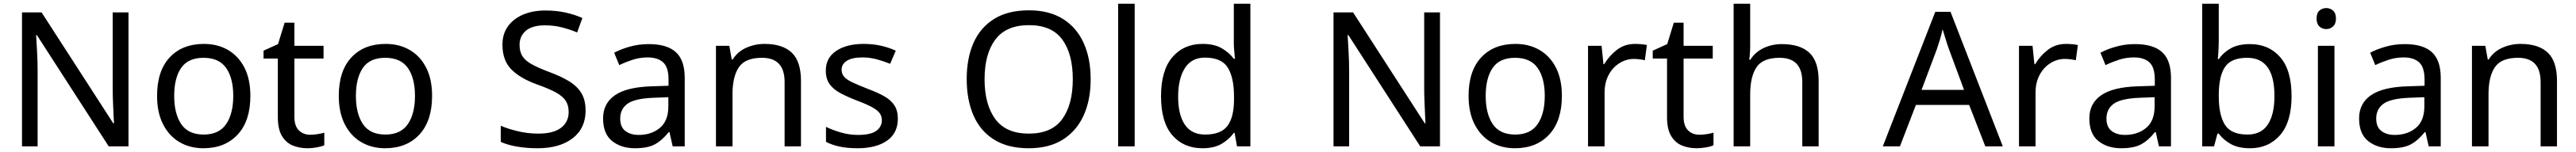

<svg xmlns="http://www.w3.org/2000/svg" viewBox="-20 -780 13694 810"><path d="M663 0H558L176 -593H172Q174 -558 177 -506Q180 -454 180 -399V0H97V-714H201L582 -123H586Q585 -139 583.5 -171Q582 -203 580.5 -241Q579 -279 579 -311V-714H663Z M1311 -269Q1311 -136 1243.5 -63Q1176 10 1061 10Q990 10 934.5 -22.5Q879 -55 847 -117.5Q815 -180 815 -269Q815 -402 882 -474Q949 -546 1064 -546Q1137 -546 1192.5 -513.5Q1248 -481 1279.5 -419.5Q1311 -358 1311 -269ZM906 -269Q906 -174 943.5 -118.5Q981 -63 1063 -63Q1144 -63 1182 -118.5Q1220 -174 1220 -269Q1220 -364 1182 -418Q1144 -472 1062 -472Q980 -472 943 -418Q906 -364 906 -269Z M1629 -62Q1649 -62 1670 -65.5Q1691 -69 1704 -73V-6Q1690 1 1664 5.5Q1638 10 1614 10Q1572 10 1536.5 -4.5Q1501 -19 1479 -55Q1457 -91 1457 -156V-468H1381V-510L1458 -545L1493 -659H1545V-536H1700V-468H1545V-158Q1545 -109 1568.5 -85.5Q1592 -62 1629 -62Z M2277 -269Q2277 -136 2209.5 -63Q2142 10 2027 10Q1956 10 1900.5 -22.5Q1845 -55 1813 -117.5Q1781 -180 1781 -269Q1781 -402 1848 -474Q1915 -546 2030 -546Q2103 -546 2158.5 -513.5Q2214 -481 2245.5 -419.5Q2277 -358 2277 -269ZM1872 -269Q1872 -174 1909.5 -118.5Q1947 -63 2029 -63Q2110 -63 2148 -118.5Q2186 -174 2186 -269Q2186 -364 2148 -418Q2110 -472 2028 -472Q1946 -472 1909 -418Q1872 -364 1872 -269Z M3093 -191Q3093 -96 3024 -43Q2955 10 2838 10Q2778 10 2727 1Q2676 -8 2642 -24V-110Q2678 -94 2731.5 -81Q2785 -68 2842 -68Q2922 -68 2962.5 -99Q3003 -130 3003 -183Q3003 -218 2988 -242Q2973 -266 2936.5 -286.5Q2900 -307 2835 -330Q2744 -363 2697.5 -411Q2651 -459 2651 -542Q2651 -599 2680 -639.5Q2709 -680 2760.5 -702Q2812 -724 2879 -724Q2938 -724 2987 -713Q3036 -702 3076 -684L3048 -607Q3011 -623 2967.5 -634Q2924 -645 2877 -645Q2810 -645 2776 -616.5Q2742 -588 2742 -541Q2742 -505 2757 -481Q2772 -457 2806 -438Q2840 -419 2898 -397Q2961 -374 3004.5 -347.5Q3048 -321 3070.5 -284Q3093 -247 3093 -191Z M3428 -545Q3526 -545 3573 -502Q3620 -459 3620 -365V0H3556L3539 -76H3535Q3500 -32 3461.5 -11Q3423 10 3355 10Q3282 10 3234 -28.5Q3186 -67 3186 -149Q3186 -229 3249 -272.5Q3312 -316 3443 -320L3534 -323V-355Q3534 -422 3505 -448Q3476 -474 3423 -474Q3381 -474 3343 -461.5Q3305 -449 3272 -433L3245 -499Q3280 -518 3328 -531.5Q3376 -545 3428 -545ZM3454 -259Q3354 -255 3315.5 -227Q3277 -199 3277 -148Q3277 -103 3304.5 -82Q3332 -61 3375 -61Q3443 -61 3488 -98.5Q3533 -136 3533 -214V-262Z M4044 -546Q4140 -546 4189 -499.5Q4238 -453 4238 -349V0H4151V-343Q4151 -472 4031 -472Q3942 -472 3908 -422Q3874 -372 3874 -278V0H3786V-536H3857L3870 -463H3875Q3901 -505 3947 -525.5Q3993 -546 4044 -546Z M4753 -148Q4753 -70 4695 -30Q4637 10 4539 10Q4483 10 4442.5 1Q4402 -8 4371 -24V-104Q4403 -88 4448.5 -74.5Q4494 -61 4541 -61Q4608 -61 4638 -82.5Q4668 -104 4668 -140Q4668 -160 4657 -176Q4646 -192 4617.5 -208Q4589 -224 4536 -244Q4484 -264 4447 -284Q4410 -304 4390 -332Q4370 -360 4370 -404Q4370 -472 4425.5 -509Q4481 -546 4571 -546Q4620 -546 4662.5 -536.5Q4705 -527 4742 -510L4712 -440Q4678 -454 4641 -464Q4604 -474 4565 -474Q4511 -474 4482.5 -456.5Q4454 -439 4454 -409Q4454 -387 4467 -371.5Q4480 -356 4510.5 -341.5Q4541 -327 4592 -307Q4643 -288 4679 -268Q4715 -248 4734 -219.5Q4753 -191 4753 -148Z M5778 -358Q5778 -247 5740.5 -164.5Q5703 -82 5630 -36Q5557 10 5449 10Q5338 10 5264.5 -36Q5191 -82 5155 -165Q5119 -248 5119 -359Q5119 -469 5155 -551Q5191 -633 5264.5 -679Q5338 -725 5450 -725Q5557 -725 5630 -679.5Q5703 -634 5740.5 -551.5Q5778 -469 5778 -358ZM5214 -358Q5214 -223 5271 -145.5Q5328 -68 5449 -68Q5571 -68 5627 -145.5Q5683 -223 5683 -358Q5683 -493 5627 -569.5Q5571 -646 5450 -646Q5329 -646 5271.5 -569.5Q5214 -493 5214 -358Z M6012 0H5924V-760H6012Z M6372 10Q6272 10 6212 -59.5Q6152 -129 6152 -267Q6152 -405 6212.5 -475.5Q6273 -546 6373 -546Q6435 -546 6474.5 -523Q6514 -500 6539 -467H6545Q6544 -480 6541.5 -505.5Q6539 -531 6539 -546V-760H6627V0H6556L6543 -72H6539Q6515 -38 6475 -14Q6435 10 6372 10ZM6386 -63Q6471 -63 6505.5 -109.5Q6540 -156 6540 -250V-266Q6540 -366 6507 -419.5Q6474 -473 6385 -473Q6314 -473 6278.5 -416.5Q6243 -360 6243 -265Q6243 -169 6278.5 -116Q6314 -63 6386 -63Z M7635 0H7530L7148 -593H7144Q7146 -558 7149 -506Q7152 -454 7152 -399V0H7069V-714H7173L7554 -123H7558Q7557 -139 7555.5 -171Q7554 -203 7552.5 -241Q7551 -279 7551 -311V-714H7635Z M8283 -269Q8283 -136 8215.5 -63Q8148 10 8033 10Q7962 10 7906.5 -22.5Q7851 -55 7819 -117.5Q7787 -180 7787 -269Q7787 -402 7854 -474Q7921 -546 8036 -546Q8109 -546 8164.5 -513.5Q8220 -481 8251.5 -419.5Q8283 -358 8283 -269ZM7878 -269Q7878 -174 7915.5 -118.5Q7953 -63 8035 -63Q8116 -63 8154 -118.5Q8192 -174 8192 -269Q8192 -364 8154 -418Q8116 -472 8034 -472Q7952 -472 7915 -418Q7878 -364 7878 -269Z M8672 -546Q8687 -546 8704.5 -544.5Q8722 -543 8735 -540L8724 -459Q8711 -462 8695.5 -464Q8680 -466 8666 -466Q8625 -466 8589 -443.5Q8553 -421 8531.5 -380.5Q8510 -340 8510 -286V0H8422V-536H8494L8504 -438H8508Q8534 -482 8575 -514Q8616 -546 8672 -546Z M9014 -62Q9034 -62 9055 -65.5Q9076 -69 9089 -73V-6Q9075 1 9049 5.5Q9023 10 8999 10Q8957 10 8921.5 -4.5Q8886 -19 8864 -55Q8842 -91 8842 -156V-468H8766V-510L8843 -545L8878 -659H8930V-536H9085V-468H8930V-158Q8930 -109 8953.5 -85.5Q8977 -62 9014 -62Z M9284 -537Q9284 -497 9279 -462H9285Q9311 -503 9355.5 -524Q9400 -545 9452 -545Q9550 -545 9599 -498.5Q9648 -452 9648 -349V0H9561V-343Q9561 -472 9441 -472Q9351 -472 9317.5 -421.5Q9284 -371 9284 -277V0H9196V-760H9284Z M10534 0 10448 -221H10165L10080 0H9989L10268 -717H10349L10627 0ZM10341 -517Q10338 -525 10331 -546Q10324 -567 10317.5 -589.5Q10311 -612 10307 -624Q10300 -593 10291 -563.5Q10282 -534 10276 -517L10195 -301H10421Z M10963 -546Q10978 -546 10995.5 -544.5Q11013 -543 11026 -540L11015 -459Q11002 -462 10986.5 -464Q10971 -466 10957 -466Q10916 -466 10880 -443.5Q10844 -421 10822.5 -380.5Q10801 -340 10801 -286V0H10713V-536H10785L10795 -438H10799Q10825 -482 10866 -514Q10907 -546 10963 -546Z M11329 -545Q11427 -545 11474 -502Q11521 -459 11521 -365V0H11457L11440 -76H11436Q11401 -32 11362.5 -11Q11324 10 11256 10Q11183 10 11135 -28.5Q11087 -67 11087 -149Q11087 -229 11150 -272.5Q11213 -316 11344 -320L11435 -323V-355Q11435 -422 11406 -448Q11377 -474 11324 -474Q11282 -474 11244 -461.5Q11206 -449 11173 -433L11146 -499Q11181 -518 11229 -531.5Q11277 -545 11329 -545ZM11355 -259Q11255 -255 11216.5 -227Q11178 -199 11178 -148Q11178 -103 11205.5 -82Q11233 -61 11276 -61Q11344 -61 11389 -98.5Q11434 -136 11434 -214V-262Z M11775 -575Q11775 -541 11773.5 -511.5Q11772 -482 11770 -465H11775Q11798 -499 11838 -522Q11878 -545 11941 -545Q12041 -545 12101.5 -475.5Q12162 -406 12162 -268Q12162 -130 12101 -60Q12040 10 11941 10Q11878 10 11838 -13Q11798 -36 11775 -68H11768L11750 0H11687V-760H11775ZM11926 -472Q11841 -472 11808 -423Q11775 -374 11775 -271V-267Q11775 -168 11807.5 -115.5Q11840 -63 11928 -63Q12000 -63 12035.5 -116Q12071 -169 12071 -269Q12071 -472 11926 -472Z M12347 -737Q12367 -737 12382.5 -723.5Q12398 -710 12398 -681Q12398 -653 12382.5 -639Q12367 -625 12347 -625Q12325 -625 12310 -639Q12295 -653 12295 -681Q12295 -710 12310 -723.5Q12325 -737 12347 -737ZM12390 -536V0H12302V-536Z M12763 -545Q12861 -545 12908 -502Q12955 -459 12955 -365V0H12891L12874 -76H12870Q12835 -32 12796.5 -11Q12758 10 12690 10Q12617 10 12569 -28.5Q12521 -67 12521 -149Q12521 -229 12584 -272.5Q12647 -316 12778 -320L12869 -323V-355Q12869 -422 12840 -448Q12811 -474 12758 -474Q12716 -474 12678 -461.5Q12640 -449 12607 -433L12580 -499Q12615 -518 12663 -531.5Q12711 -545 12763 -545ZM12789 -259Q12689 -255 12650.5 -227Q12612 -199 12612 -148Q12612 -103 12639.5 -82Q12667 -61 12710 -61Q12778 -61 12823 -98.5Q12868 -136 12868 -214V-262Z M13379 -546Q13475 -546 13524 -499.5Q13573 -453 13573 -349V0H13486V-343Q13486 -472 13366 -472Q13277 -472 13243 -422Q13209 -372 13209 -278V0H13121V-536H13192L13205 -463H13210Q13236 -505 13282 -525.5Q13328 -546 13379 -546Z"/></svg>

Font: Noto Sans Old North Arabian
Style: Regular
Weight: 400
Designer: Monotype Design Team
Foundry: Monotype Imaging Inc.
Version: Version 2.001; ttfautohint (v1.8.4.7-5d5b)